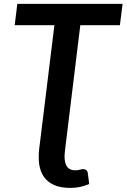

<svg xmlns="http://www.w3.org/2000/svg" viewBox="-20 -742 633 960"><path d="M593 -722.5H66.5L53.5 -616H252L179 -22L176 1.5C172.7 30.2 172.8 56.5 176.2 80.5C179.8 104.5 187.6 125.2 199.8 142.5C211.9 159.8 228.8 173.3 250.2 183C271.8 192.7 298.8 197.5 331.5 197.5C348.8 197.5 364.9 195.9 379.8 192.8C394.6 189.6 410 184.7 426 178L419.5 126.5C418.2 116.8 415.1 110.6 410.2 107.8C405.4 104.9 400.7 103.5 396 103.5C391.3 103.5 385.8 104.5 379.2 106.5C372.8 108.5 365.2 109.5 356.5 109.5C334.2 109.5 319 101 311 84C303 67 300.8 44 304.5 15L308 -15L381.5 -616H579.5Z"/></svg>

Font: Lato
Style: Bold Italic
Weight: 700
Italic angle: -7°
Designer: Lukasz Dziedzic
Foundry: tyPoland Lukasz Dziedzic
Version: Version 2.007; 2014-02-27